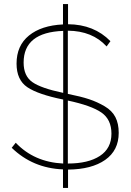

<svg xmlns="http://www.w3.org/2000/svg" viewBox="-20 -835 648 951"><path d="M527 -631 508 -605Q438 -682 316 -683V-370Q381 -357 421.5 -343.5Q462 -330 498.5 -308.5Q535 -287 551.5 -255Q568 -223 568 -177Q568 -90 501 -43Q434 4 317 5V96H292V4Q142 -2 38 -103L58 -128Q149 -32 293 -25V-342Q169 -367 115.5 -403Q62 -439 62 -520Q62 -609 123.5 -659Q185 -709 292 -714V-815H317V-715Q446 -714 527 -631ZM532 -173Q532 -243 482.5 -277.5Q433 -312 316 -337V-25Q417 -25 474.5 -62.5Q532 -100 532 -173ZM97 -525Q97 -459 140 -428.5Q183 -398 293 -375V-682Q97 -675 97 -525Z"/></svg>

Font: Raleway
Style: ExtraLight
Weight: 200
Designer: Matt McInerney, Pablo Impallari, Rodrigo Fuenzalida
Foundry: Matt McInerney, Pablo Impallari, Rodrigo Fuenzalida
Version: Version 2.001